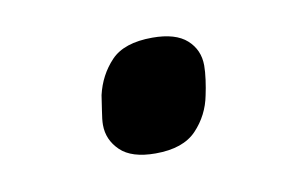

<svg xmlns="http://www.w3.org/2000/svg" viewBox="-34 -430 399 253"><g transform="rotate(-10 165.5 -303.5)"><path d="M158 -228Q126 -228 111 -242.5Q96 -257 96 -277Q96 -284 98 -296Q100 -308 101 -316Q107 -342 124.5 -360.5Q142 -379 180 -379Q211 -379 226 -365.5Q241 -352 241 -331Q241 -323 239.5 -312Q238 -301 236 -292Q231 -266 213 -247Q195 -228 158 -228Z"/></g></svg>

Font: IBM Plex Sans Medium
Style: Italic
Weight: 500
Italic angle: -11.31°
Designer: Mike Abbink, Paul van der Laan, Pieter van Rosmalen
Foundry: Bold Monday
Version: Version 3.201